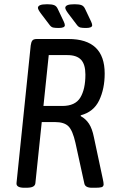

<svg xmlns="http://www.w3.org/2000/svg" viewBox="-20 -884 540 906"><path d="M95 2Q55 2 58 -21L125 -670Q127 -685 132.5 -692.5Q138 -700 154 -700H303Q474 -700 474 -537Q474 -465 448 -410.5Q422 -356 361 -340V-336Q385 -323 400 -300Q415 -277 423 -237L465 -40Q467 -32 468 -24.5Q469 -17 469 -13Q468 -3 458.5 -0.5Q449 2 429 2H414Q382 2 378 -18L336 -210Q323 -268 303 -288Q283 -308 240 -308H177L147 -20Q146 -9 136 -3.5Q126 2 103 2ZM185 -384H274Q335 -384 359 -423.5Q383 -463 383 -532Q383 -580 362.5 -602Q342 -624 298 -624H210ZM257 -752Q240 -752 231 -754Q222 -756 215 -765L174 -819Q159 -839 159 -847Q159 -855 169 -859.5Q179 -864 203 -864Q225 -864 236 -859.5Q247 -855 253 -841L281 -782Q286 -771 286 -765Q286 -752 257 -752ZM386 -752Q369 -752 360 -754Q351 -756 344 -765L303 -819Q288 -839 288 -847Q288 -855 298 -859.5Q308 -864 332 -864Q354 -864 365 -859.5Q376 -855 382 -841L410 -782Q415 -771 415 -765Q415 -752 386 -752Z"/></svg>

Font: Asap Condensed Condensed Regular
Style: Italic
Weight: 400
Width: 3
Italic angle: -6°
Designer: Pablo Cosgaya
Foundry: Omnibus-Type
Version: Version 3.001; ttfautohint (v1.8.4.7-5d5b)